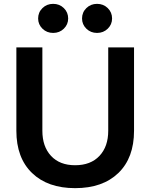

<svg xmlns="http://www.w3.org/2000/svg" viewBox="-20 -961 780 997"><path d="M676 -715V-282Q676 -141 594.5 -62.5Q513 16 370 16Q228 16 146.5 -62.5Q65 -141 65 -282V-715H200V-282Q200 -200 245 -151.5Q290 -103 370 -103Q451 -103 496.5 -151.5Q542 -200 542 -282V-715ZM484 -790Q451 -790 428.5 -812Q406 -834 406 -865Q406 -897 428.5 -919Q451 -941 484 -941Q517 -941 539.5 -919Q562 -897 562 -865Q562 -834 539.5 -812Q517 -790 484 -790ZM256 -790Q223 -790 200.5 -812Q178 -834 178 -865Q178 -897 200.5 -919Q223 -941 256 -941Q289 -941 311.5 -919Q334 -897 334 -865Q334 -834 311.5 -812Q289 -790 256 -790Z"/></svg>

Font: Wix Madefor Display
Style: Bold
Weight: 700
Designer: Dalton Maag Ltd
Foundry: Dalton Maag Ltd
Version: Version 3.100